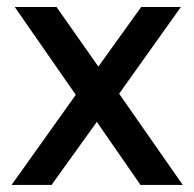

<svg xmlns="http://www.w3.org/2000/svg" viewBox="-20 -523 550 543"><path d="M12.7 0 194.3 -254.8 21.7 -503.2H139.9L258.2 -334.7L379.2 -503.2H491.6L316.9 -258L496.9 0H377.3L253.8 -178.3L125.8 0Z"/></svg>

Font: REM Medium
Style: Regular
Weight: 500
Designer: Octavio Pardo
Foundry: Ashler Design
Version: Version 1.005;gftools[0.9.28]